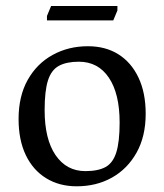

<svg xmlns="http://www.w3.org/2000/svg" viewBox="-20 -619 556 650"><path d="M239.5 11.7Q180.6 11.7 136.2 -15.7Q91.7 -43 67.3 -94Q42.9 -145 42.9 -216.1Q42.9 -293.4 73.8 -348.5Q104.7 -403.6 158.1 -433Q211.5 -462.5 277.6 -462.5Q337.2 -462.5 380.8 -435.2Q424.4 -407.8 448.8 -356.4Q473.2 -305 473.2 -233.9Q473.2 -157.4 442.4 -102.3Q411.6 -47.3 359.1 -17.8Q306.6 11.7 239.5 11.7ZM269 -39.7Q312 -39.7 337.3 -53.5Q362.5 -67.3 373.8 -103.4Q385 -139.4 385 -204Q385 -302 348.5 -356.1Q312.1 -410.1 246.9 -410.1Q205.1 -410.1 179.4 -396.1Q153.7 -382.1 142.4 -346.7Q131.1 -311.4 131.1 -246Q131.1 -148 168.1 -93.8Q205.2 -39.7 269 -39.7ZM139 -550V-565L153 -598.6H377.5V-583.6L363.5 -550Z"/></svg>

Font: Ancizar Serif Light
Style: Regular
Weight: 300
Designer: Cesar Puertas, Viviana Monsalve, Julian Moncada, Julian Prieto, Jose Castro, Felipe Aragon, Mariel Hernandez, Sara Alarc
Version: Version 8.100